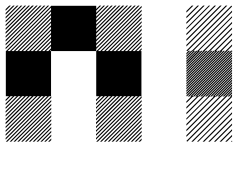

<svg xmlns="http://www.w3.org/2000/svg" viewBox="-106 -772 877 708"><g transform="rotate(90 333.0 -417.5)"><path d="M500.8 -155.8 489.2 -167.5H495L500.8 -161.7ZM500.8 -141.7 475 -167.5H480.8L500.8 -147.5ZM500.8 -127.5 460.8 -167.5H466.7L500.8 -133.3ZM500.8 -113.3 446.7 -167.5H452.5L500.8 -119.2ZM500.8 -99.2 432.5 -167.5H438.3L500.8 -105ZM500.8 -85 418.3 -167.5H424.2L500.8 -90.8ZM500.8 -70.8 404.2 -167.5H410L500.8 -76.7ZM500.8 -56.7 390 -167.5H395.8L500.8 -62.5ZM500.8 -42.5 375.8 -167.5H381.7L500.8 -48.3ZM500.8 -28.3 361.7 -167.5H367.5L500.8 -34.2ZM500.8 -14.2 347.5 -167.5H353.3L500.8 -20ZM500.8 0 333.3 -167.5H339.2L500.8 -5.8ZM487.5 0.8 332.5 -154.2V-160L493.3 0.8ZM473.3 0.8 332.5 -140V-145.8L479.2 0.8ZM459.2 0.8 332.5 -125.8V-131.7L465 0.8ZM445 0.8 332.5 -111.7V-117.5L450.8 0.8ZM430 0.8 332.5 -96.7V-103.3L436.7 0.8ZM416.7 0.8 332.5 -83.3V-89.2L422.5 0.8ZM402.5 0.8 332.5 -69.2V-75L408.3 0.8ZM388.3 0.8 332.5 -55V-60.8L394.2 0.8ZM374.2 0.8 332.5 -40.8V-46.7L380 0.8ZM360 0.8 332.5 -26.7V-32.5L365.8 0.8ZM345.8 0.8 332.5 -12.5V-18.3L351.7 0.8ZM167.5 -155.8 155.8 -167.5H161.7L167.5 -161.7ZM167.5 -141.7 141.7 -167.5H147.5L167.5 -147.5ZM167.5 -127.5 127.5 -167.5H133.3L167.5 -133.3ZM167.5 -113.3 113.3 -167.5H119.2L167.5 -119.2ZM167.5 -99.2 99.2 -167.5H105L167.5 -105ZM167.5 -85 85 -167.5H90.8L167.5 -90.8ZM167.5 -70.8 70.8 -167.5H76.7L167.5 -76.7ZM167.5 -56.7 56.7 -167.5H62.5L167.5 -62.5ZM167.5 -42.5 42.5 -167.5H48.3L167.5 -48.3ZM167.5 -28.3 28.3 -167.5H34.2L167.5 -34.2ZM167.5 -14.2 14.2 -167.5H20L167.5 -20ZM167.5 0 0 -167.5H5.8L167.5 -5.8ZM154.2 0.8 -0.8 -154.2V-160L160 0.8ZM140 0.8 -0.8 -140V-145.8L145.8 0.8ZM125.8 0.8 -0.8 -125.8V-131.7L131.7 0.8ZM111.7 0.8 -0.8 -111.7V-117.5L117.5 0.8ZM96.7 0.8 -0.8 -96.7V-103.3L103.3 0.8ZM83.3 0.8 -0.8 -83.3V-89.2L89.2 0.8ZM69.2 0.8 -0.8 -69.2V-75L75 0.8ZM55 0.8 -0.8 -55V-60.8L60.8 0.8ZM40.8 0.8 -0.8 -40.8V-46.7L46.7 0.8ZM26.7 0.8 -0.8 -26.7V-32.5L32.5 0.8ZM12.5 0.8 -0.8 -12.5V-18.3L18.3 0.8ZM500.8 -489.2 489.2 -500.8H495L500.8 -495ZM500.8 -475 475 -500.8H480.8L500.8 -480.8ZM500.8 -460.8 460.8 -500.8H466.7L500.8 -466.7ZM500.8 -446.7 446.7 -500.8H452.5L500.8 -452.5ZM500.8 -432.5 432.5 -500.8H438.3L500.8 -438.3ZM500.8 -418.3 418.3 -500.8H424.2L500.8 -424.2ZM500.8 -404.2 404.2 -500.8H410L500.8 -410ZM500.8 -390 390 -500.8H395.8L500.8 -395.8ZM500.8 -375.8 375.8 -500.8H381.7L500.8 -381.7ZM500.8 -361.7 361.7 -500.8H367.5L500.8 -367.5ZM500.8 -347.5 347.5 -500.8H353.3L500.8 -353.3ZM500.8 -333.3 333.3 -500.8H339.2L500.8 -339.2ZM487.5 -332.5 332.5 -487.5V-493.3L493.3 -332.5ZM473.3 -332.5 332.5 -473.3V-479.2L479.2 -332.5ZM459.2 -332.5 332.5 -459.2V-465L465 -332.5ZM445 -332.5 332.5 -445V-450.8L450.8 -332.5ZM430 -332.5 332.5 -430V-436.7L436.7 -332.5ZM416.7 -332.5 332.5 -416.7V-422.5L422.5 -332.5ZM402.5 -332.5 332.5 -402.5V-408.3L408.3 -332.5ZM388.3 -332.5 332.5 -388.3V-394.2L394.2 -332.5ZM374.2 -332.5 332.5 -374.2V-380L380 -332.5ZM360 -332.5 332.5 -360V-365.8L365.8 -332.5ZM345.8 -332.5 332.5 -345.8V-351.7L351.7 -332.5ZM167.5 -489.2 155.8 -500.8H161.7L167.5 -495ZM167.5 -475 141.7 -500.8H147.5L167.5 -480.8ZM167.5 -460.8 127.5 -500.8H133.3L167.5 -466.7ZM167.5 -446.7 113.3 -500.8H119.2L167.5 -452.5ZM167.5 -432.5 99.2 -500.8H105L167.5 -438.3ZM167.5 -418.3 85 -500.8H90.8L167.5 -424.2ZM167.5 -404.2 70.8 -500.8H76.7L167.5 -410ZM167.5 -390 56.7 -500.8H62.5L167.5 -395.8ZM167.5 -375.8 42.5 -500.8H48.3L167.5 -381.7ZM167.5 -361.7 28.3 -500.8H34.2L167.5 -367.5ZM167.5 -347.5 14.2 -500.8H20L167.5 -353.3ZM167.5 -333.3 0 -500.8H5.8L167.5 -339.2ZM154.2 -332.5 -0.8 -487.5V-493.3L160 -332.5ZM140 -332.5 -0.8 -473.3V-479.2L145.8 -332.5ZM125.8 -332.5 -0.8 -459.2V-465L131.7 -332.5ZM111.7 -332.5 -0.8 -445V-450.8L117.5 -332.5ZM96.7 -332.5 -0.8 -430V-436.7L103.3 -332.5ZM83.3 -332.5 -0.8 -416.7V-422.5L89.2 -332.5ZM69.2 -332.5 -0.8 -402.5V-408.3L75 -332.5ZM55 -332.5 -0.8 -388.3V-394.2L60.8 -332.5ZM40.8 -332.5 -0.8 -374.2V-380L46.7 -332.5ZM26.7 -332.5 -0.8 -360V-365.8L32.5 -332.5ZM12.5 -332.5 -0.8 -345.8V-351.7L18.3 -332.5ZM500.8 -830 496.7 -834.2H500.8ZM500.8 -809.2 475.8 -834.2H481.7L500.8 -815ZM500.8 -788.3 455 -834.2H460.8L500.8 -794.2ZM500.8 -767.5 434.2 -834.2H440L500.8 -773.3ZM500.8 -746.7 413.3 -834.2H419.2L500.8 -752.5ZM500.8 -725.8 392.5 -834.2H398.3L500.8 -731.7ZM500.8 -705 371.7 -834.2H376.7L500.8 -710ZM500.8 -684.2 350.8 -834.2H356.7L500.8 -690ZM498.3 -665.8 332.5 -831.7 335.8 -834.2 500.8 -669.2ZM477.5 -665.8 332.5 -810.8V-816.7L483.3 -665.8ZM456.7 -665.8 332.5 -790V-795.8L462.5 -665.8ZM435.8 -665.8 332.5 -769.2V-775L441.7 -665.8ZM415 -665.8 332.5 -748.3V-753.3L420 -665.8ZM394.2 -665.8 332.5 -727.5V-733.3L400 -665.8ZM373.3 -665.8 332.5 -706.7V-712.5L379.2 -665.8ZM352.5 -665.8 332.5 -685.8V-691.7L358.3 -665.8ZM500.8 -834.2H502.5L500.8 -835.8ZM334.2 -826.7 326.7 -834.2H332.5L334.2 -832.5ZM334.2 -817.5 317.5 -834.2H323.3L334.2 -823.3ZM334.2 -808.3 308.3 -834.2H314.2L334.2 -814.2ZM334.2 -799.2 299.2 -834.2H305L334.2 -805ZM334.2 -790 290 -834.2H295.8L334.2 -795.8ZM334.2 -780.8 280.8 -834.2H286.7L334.2 -786.7ZM334.2 -771.7 271.7 -834.2H277.5L334.2 -777.5ZM334.2 -762.5 262.5 -834.2H268.3L334.2 -768.3ZM334.2 -753.3 253.3 -834.2H259.2L334.2 -759.2ZM334.2 -744.2 244.2 -834.2H250L334.2 -750ZM334.2 -735 235 -834.2H240.8L334.2 -740.8ZM334.2 -725.8 225.8 -834.2H231.7L334.2 -731.7ZM334.2 -716.7 216.7 -834.2H222.5L334.2 -722.5ZM334.2 -707.5 207.5 -834.2H213.3L334.2 -713.3ZM334.2 -698.3 198.3 -834.2H204.2L334.2 -704.2ZM334.2 -689.2 189.2 -834.2H195L334.2 -695ZM334.2 -680 180 -834.2H185.8L334.2 -685.8ZM334.2 -670.8 170.8 -834.2H176.7L334.2 -676.7ZM330 -665.8 165.8 -830 167.5 -834.2 334.2 -667.5ZM320.8 -665.8 165.8 -820.8V-826.7L326.7 -665.8ZM311.7 -665.8 165.8 -811.7V-817.5L317.5 -665.8ZM302.5 -665.8 165.8 -802.5V-808.3L308.3 -665.8ZM293.3 -665.8 165.8 -793.3V-799.2L299.2 -665.8ZM284.2 -665.8 165.8 -784.2V-790L290 -665.8ZM275 -665.8 165.8 -775V-780.8L280.8 -665.8ZM265.8 -665.8 165.8 -765.8V-771.7L271.7 -665.8ZM256.7 -665.8 165.8 -756.7V-762.5L262.5 -665.8ZM247.5 -665.8 165.8 -747.5V-753.3L253.3 -665.8ZM238.3 -665.8 165.8 -738.3V-744.2L244.2 -665.8ZM229.2 -665.8 165.8 -729.2V-735L235 -665.8ZM220 -665.8 165.8 -720V-725.8L225.8 -665.8ZM210 -665.8 165.8 -710V-716.7L216.7 -665.8ZM201.7 -665.8 165.8 -701.7V-707.5L207.5 -665.8ZM192.5 -665.8 165.8 -692.5V-698.3L198.3 -665.8ZM183.3 -665.8 165.8 -683.3V-689.2L189.2 -665.8ZM174.2 -665.8 165.8 -674.2V-680L180 -665.8ZM167.5 -830 163.3 -834.2H167.5ZM167.5 -809.2 142.5 -834.2H148.3L167.5 -815ZM167.5 -788.3 121.7 -834.2H127.5L167.5 -794.2ZM167.5 -767.5 100.8 -834.2H106.7L167.5 -773.3ZM167.5 -746.7 80 -834.2H85.8L167.5 -752.5ZM167.5 -725.8 59.2 -834.2H65L167.5 -731.7ZM167.5 -705 38.3 -834.2H43.3L167.5 -710ZM167.5 -684.2 17.5 -834.2H23.3L167.5 -690ZM165 -665.8 -0.8 -831.7 2.5 -834.2 167.5 -669.2ZM144.2 -665.8 -0.8 -810.8V-816.7L150 -665.8ZM123.3 -665.8 -0.8 -790V-795.8L129.2 -665.8ZM102.5 -665.8 -0.8 -769.2V-775L108.3 -665.8ZM81.7 -665.8 -0.8 -748.3V-753.3L86.7 -665.8ZM60.8 -665.8 -0.8 -727.5V-733.3L66.7 -665.8ZM40 -665.8 -0.8 -706.7V-712.5L45.8 -665.8ZM19.2 -665.8 -0.8 -685.8V-691.7L25 -665.8ZM167.5 -834.2H169.2L167.5 -835.8ZM166.7 -166.7H333.3V0H166.7ZM0 -333.3H166.7V-166.7H0ZM166.7 -500H333.3V-333.3H166.7Z"/></g></svg>

Font: 0xA000-Pixelated
Style: Pixelated
Weight: 400
Version: Version 0.1